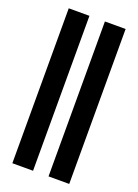

<svg xmlns="http://www.w3.org/2000/svg" viewBox="-138 -770 594 828"><g transform="rotate(20 159.5 -355.5)"><path d="M29 0V-711H124V0ZM195 0V-711H290V0Z"/></g></svg>

Font: Junicode
Style: Bold
Weight: 700
Designer: Peter S. Baker
Version: Version 2.100; ttfautohint (v1.8.4)